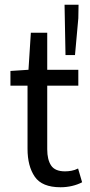

<svg xmlns="http://www.w3.org/2000/svg" viewBox="-20 -780 378 809"><path d="M235 9Q157 9 126.5 -35.5Q96 -80 96 -153V-419H24V-481L100 -486L110 -642H179V-486H310V-419H179V-151Q179 -107 195.5 -82.5Q212 -58 254 -58Q267 -58 281 -60.5Q295 -63 309 -70L326 -12Q307 -2 283.5 3.5Q260 9 235 9ZM256 -548 252 -760H311L310 -703L296 -548Z"/></svg>

Font: Mada
Style: Regular
Weight: 400
Designer: Khaled Hosny
Version: Version 1.5